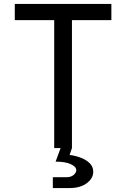

<svg xmlns="http://www.w3.org/2000/svg" viewBox="-20 -751 640 974"><path d="M248 203V148H318Q340 148 353.5 136.5Q367 125 367 112Q367 95 339.5 82Q312 69 262 69L297 -26L345 0L333 35Q359 38 387 48Q415 58 434 76Q453 94 453 120Q453 154 420 178.5Q387 203 333 203ZM255 0V-649H55V-731H545V-649H345V0Z"/></svg>

Font: JetBrains Mono Zero
Style: Regular-Zero
Weight: 400
Designer: Philipp Nurullin, Konstantin Bulenkov
Foundry: JetBrains
Version: Version 2.211